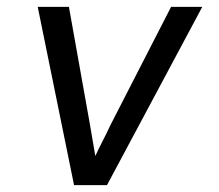

<svg xmlns="http://www.w3.org/2000/svg" viewBox="-20 -540 640 560"><path d="M196 0 90 -520H181L243 -173Q247 -151 250.5 -129Q254 -107 258 -85Q268 -107 279.5 -129Q291 -151 301 -173L479 -520H570L292 0Z"/></svg>

Font: Iosevka Custom Oblique
Style: Regular
Weight: 400
Italic angle: -9°
Designer: Belleve Invis
Foundry: Belleve Invis
Version: Version 27.0.1